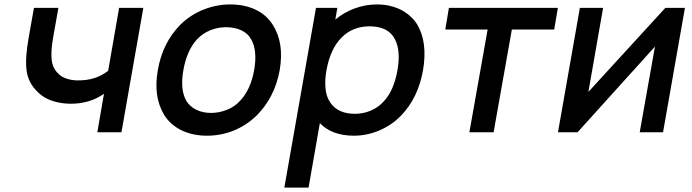

<svg xmlns="http://www.w3.org/2000/svg" viewBox="-20 -598 3129 868"><path d="M628 -562.5 529 0H420L450 -174Q386 -129 300 -129Q256 -129 216 -142.2Q176 -155.5 150 -182.5Q107 -223.5 100 -281Q96.5 -310 99 -346.2Q101.5 -382.5 109.5 -427L133.5 -562.5H244L220 -427Q209.5 -368.5 213.5 -329Q217.5 -289.5 244 -264.5Q257.5 -250 281.8 -242.2Q306 -234.5 331 -234.5Q352.5 -234.5 371 -237Q389.5 -239.5 406.2 -244.8Q423 -250 438.5 -258.2Q454 -266.5 469 -278L518.5 -562.5Z M723 -77Q672 -160.5 693.5 -281Q714.5 -403.5 794.5 -485.5Q840 -530.5 899.2 -554.2Q958.5 -578 1020.5 -578Q1085 -578 1135 -554.5Q1185 -531 1213.5 -485.5Q1265.5 -403.5 1244.5 -281Q1222.5 -159 1141.5 -77Q1095 -31.5 1037.2 -8Q979.5 15.5 915.5 15.5Q852.5 15.5 802.2 -8.2Q752 -32 723 -77ZM1115.5 -420Q1101 -447 1071 -461Q1041 -475 1002 -475Q964.5 -475 930.2 -461Q896 -447 870.5 -420Q824.5 -369.5 809 -281Q793.5 -194.5 821.5 -143.5Q837.5 -116.5 867 -102Q896.5 -87.5 934 -87.5Q971.5 -87.5 1007 -102Q1042.5 -116.5 1066.5 -143.5Q1113 -193 1129 -281Q1144.5 -370 1115.5 -420Z M1892.5 -281Q1870 -154 1792.5 -75Q1771.5 -53 1746.5 -36.2Q1721.5 -19.5 1694.2 -8Q1667 3.5 1638.2 9.5Q1609.5 15.5 1581 15.5Q1480 15.5 1426 -41.5L1375 250H1265.5L1408.5 -562.5H1505L1496 -509.5Q1535.5 -542.5 1584.2 -560.2Q1633 -578 1684.5 -578Q1713.5 -578 1740.5 -572Q1767.5 -566 1790.8 -554.5Q1814 -543 1833 -526.2Q1852 -509.5 1865.5 -488.5Q1914 -407.5 1892.5 -281ZM1777 -281Q1792.5 -371 1764.5 -422Q1735 -479 1650 -479Q1613.5 -479 1581.5 -466.5Q1549.5 -454 1524 -428Q1473.5 -377.5 1456 -281Q1448 -237 1451.5 -198.8Q1455 -160.5 1473 -134.5Q1507.5 -83.5 1584.5 -83.5Q1622 -83.5 1656.5 -98Q1691 -112.5 1716.5 -141.5Q1760.5 -189 1777 -281Z M2485.5 -464.5H2294L2211.5 0H2102L2184.5 -464.5H1993L2009.5 -562.5H2502Z M2977.5 0H2872L2941 -387.5L2591 0H2502.5L2601.5 -562.5H2706.5L2640 -182.5L2988 -562.5H3076.5Z"/></svg>

Font: Russisch Sans SemiBold
Style: Italic
Weight: 600
Width: 4
Italic angle: -10°
Designer: Michael Sharanda (font) & Cristiano Sobral (main changes)
Foundry: Michael Sharanda
Version: Version 2.00;September 8, 2020;FontCreator 13.0.0.2681 64-bi